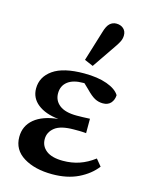

<svg xmlns="http://www.w3.org/2000/svg" viewBox="-119 -852 718 939"><g transform="rotate(15 240.0 -382.5)"><path d="M238 14Q150 14 93 -21Q36 -56 36 -121Q36 -177 78 -212Q120 -247 198 -255Q131 -262 92.5 -292.5Q54 -323 54 -371Q54 -430 106 -466.5Q158 -503 263 -503Q332 -503 379 -486Q426 -469 443 -441Q442 -417 428 -401Q414 -385 388 -385Q366 -385 347 -395Q328 -405 301 -433L276 -457H270Q219 -457 191.5 -435.5Q164 -414 164 -376Q164 -339 193 -316.5Q222 -294 280 -294Q297 -294 311.5 -294.5Q326 -295 347 -296V-223Q325 -225 312 -225Q299 -225 285 -225Q218 -225 188.5 -201.5Q159 -178 159 -143Q159 -107 187.5 -85Q216 -63 272 -63Q316 -63 354.5 -76Q393 -89 430 -117L458 -83Q425 -40 369.5 -13Q314 14 238 14ZM249 -568 296 -721Q305 -753 319 -766Q333 -779 352 -779Q374 -779 388 -766.5Q402 -754 402 -733Q402 -717 395.5 -703Q389 -689 375 -669L293 -549Z"/></g></svg>

Font: Source Serif 4 SmText Semibold
Style: Regular
Weight: 600
Designer: Frank Grießhammer
Foundry: Adobe
Version: Version 4.005;hotconv 1.1.0;makeotfexe 2.6.0